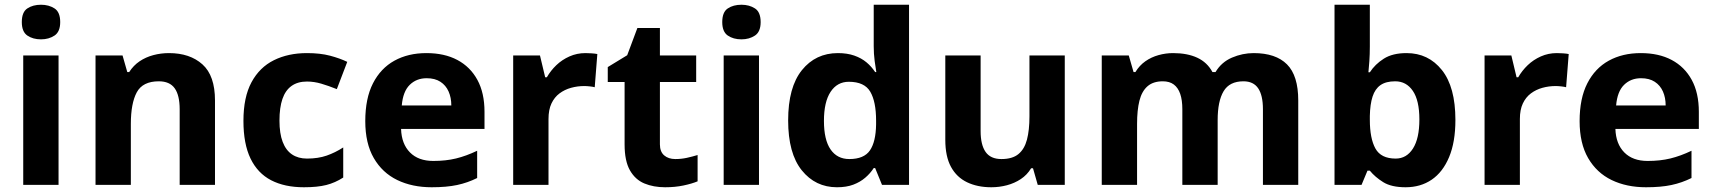

<svg xmlns="http://www.w3.org/2000/svg" viewBox="-20 -780 7230 810"><path d="M227 -546V0H78V-546ZM153 -760Q186 -760 210 -744.5Q234 -729 234 -686.8Q234 -646 210 -630Q186 -614 153 -614Q118.7 -614 95.4 -630Q72 -646 72 -686.8Q72 -729 95.4 -744.5Q118.7 -760 153 -760Z M693 -556Q781 -556 834 -508.5Q887 -461 887 -356V0H738V-319Q738 -378 717 -407.5Q696 -437 650 -437Q582 -437 557 -390.5Q532 -344 532 -257V0H383V-546H497L517 -476H525Q543 -504 569 -521.5Q595 -539 627 -547.5Q659 -556 693 -556Z M1262 10Q1181 10 1124 -19.5Q1067 -49 1037 -111Q1007 -173 1007 -270Q1007 -370 1041 -433Q1075 -496 1135.5 -526Q1196 -556 1275 -556Q1331 -556 1372.5 -545Q1414 -534 1445 -519L1401 -404Q1366 -418 1335.5 -427Q1305 -436 1275 -436Q1236 -436 1210 -417.5Q1184 -399 1171.5 -362.5Q1159 -326 1159 -271Q1159 -217 1172.5 -181.5Q1186 -146 1212 -128.5Q1238 -111 1275 -111Q1322 -111 1358 -123.5Q1394 -136 1428 -158V-31Q1394 -9 1356.5 0.5Q1319 10 1262 10Z M1779 -556Q1855 -556 1909.5 -527Q1964 -498 1994 -443Q2024 -388 2024 -308V-236H1672Q1674 -173 1709.5 -137Q1745 -101 1808 -101Q1861 -101 1904 -111.5Q1947 -122 1993 -144V-29Q1953 -9 1908.5 0.5Q1864 10 1801 10Q1719 10 1656 -20.5Q1593 -51 1557 -113Q1521 -175 1521 -269Q1521 -365 1553.5 -428.5Q1586 -492 1644 -524Q1702 -556 1779 -556ZM1780 -450Q1737 -450 1708.5 -422Q1680 -394 1675 -335H1884Q1884 -368 1872.5 -394Q1861 -420 1838 -435Q1815 -450 1780 -450Z M2450 -556Q2461 -556 2476 -555Q2491 -554 2500 -552L2489 -412Q2482 -414 2468.5 -415.5Q2455 -417 2445 -417Q2416 -417 2389 -409.5Q2362 -402 2340.5 -386Q2319 -370 2306.5 -343.5Q2294 -317 2294 -278V0H2145V-546H2258L2280 -454H2287Q2303 -482 2327 -505Q2351 -528 2382.5 -542Q2414 -556 2450 -556Z M2829 -109Q2854 -109 2877 -114Q2900 -119 2923 -126V-15Q2899 -5 2863.5 2.5Q2828 10 2786 10Q2737 10 2698.5 -6Q2660 -22 2637.5 -61.5Q2615 -101 2615 -171V-434H2544V-497L2626 -547L2669 -662H2764V-546H2917V-434H2764V-171Q2764 -140 2782 -124.5Q2800 -109 2829 -109Z M3182 -546V0H3033V-546ZM3108 -760Q3141 -760 3165 -744.5Q3189 -729 3189 -686.8Q3189 -646 3165 -630Q3141 -614 3108 -614Q3073.7 -614 3050.4 -630Q3027 -646 3027 -686.8Q3027 -729 3050.4 -744.5Q3073.7 -760 3108 -760Z M3511 10Q3420 10 3362.5 -61.5Q3305 -133 3305 -272Q3305 -412 3363 -484Q3421 -556 3515 -556Q3554 -556 3584 -545.5Q3614 -535 3635.5 -517Q3657 -499 3672 -476H3677Q3674 -492 3670 -522.5Q3666 -553 3666 -585V-760H3815V0H3701L3672 -71H3666Q3652 -49 3630.5 -30.5Q3609 -12 3580 -1Q3551 10 3511 10ZM3563 -109Q3625 -109 3650 -145.5Q3675 -182 3676 -255V-271Q3676 -351 3651.5 -393Q3627 -435 3561 -435Q3512 -435 3484 -392.5Q3456 -350 3456 -270Q3456 -190 3484 -149.5Q3512 -109 3563 -109Z M4472 -546V0H4358L4338 -70H4330Q4313 -42 4286.5 -24.5Q4260 -7 4228 1.5Q4196 10 4162 10Q4104 10 4060 -11Q4016 -32 3992 -76Q3968 -120 3968 -190V-546H4117V-227Q4117 -169 4138 -139Q4159 -109 4205 -109Q4251 -109 4276.5 -130Q4302 -151 4312.5 -191Q4323 -231 4323 -289V-546Z M5269 -556Q5362 -556 5409.5 -508.5Q5457 -461 5457 -356V0H5308V-319.4Q5308 -377.7 5288 -407.4Q5268 -437 5225.8 -437Q5167 -437 5142 -395Q5117 -353 5117 -273.5V0H4968V-319.1Q4968 -358 4959 -384Q4950 -410 4932 -423.5Q4914 -437 4885.5 -437Q4845 -437 4821 -416Q4797 -395 4787 -355.2Q4777 -315.4 4777 -257.2V0H4628V-546H4742L4762.2 -476H4770Q4787 -504 4812 -521.5Q4836.9 -539 4867.5 -547.5Q4898 -556 4929 -556Q4989 -556 5031 -536.5Q5073 -517 5095 -476H5108Q5133 -518 5177.5 -537Q5222 -556 5269 -556Z M5759 -583Q5759 -552 5757 -522Q5755 -492 5753 -475H5759Q5781 -509 5818 -532.5Q5855 -556 5914 -556Q6006 -556 6063 -484.5Q6120 -413 6120 -274Q6120 -181 6093.5 -117.5Q6067 -54 6020 -22Q5973 10 5910 10Q5850 10 5815.5 -11.5Q5781 -33 5759 -60H5749L5724 0H5610V-760H5759ZM5866 -437Q5827 -437 5804 -421Q5781 -405 5770.5 -372.5Q5760 -340 5759 -291V-275Q5759 -196 5782.5 -153.5Q5806 -111 5868 -111Q5914 -111 5941 -153.5Q5968 -196 5968 -276Q5968 -356 5940.5 -396.5Q5913 -437 5866 -437Z M6548 -556Q6559 -556 6574 -555Q6589 -554 6598 -552L6587 -412Q6580 -414 6566.5 -415.5Q6553 -417 6543 -417Q6514 -417 6487 -409.5Q6460 -402 6438.5 -386Q6417 -370 6404.5 -343.5Q6392 -317 6392 -278V0H6243V-546H6356L6378 -454H6385Q6401 -482 6425 -505Q6449 -528 6480.5 -542Q6512 -556 6548 -556Z M6902 -556Q6978 -556 7032.5 -527Q7087 -498 7117 -443Q7147 -388 7147 -308V-236H6795Q6797 -173 6832.5 -137Q6868 -101 6931 -101Q6984 -101 7027 -111.5Q7070 -122 7116 -144V-29Q7076 -9 7031.5 0.5Q6987 10 6924 10Q6842 10 6779 -20.5Q6716 -51 6680 -113Q6644 -175 6644 -269Q6644 -365 6676.5 -428.5Q6709 -492 6767 -524Q6825 -556 6902 -556ZM6903 -450Q6860 -450 6831.5 -422Q6803 -394 6798 -335H7007Q7007 -368 6995.5 -394Q6984 -420 6961 -435Q6938 -450 6903 -450Z"/></svg>

Font: Noto Sans Telugu
Style: Regular
Weight: 400
Designer: Jelle Bosma - Monotype Design Team
Foundry: Monotype Imaging Inc.
Version: Version 2.003